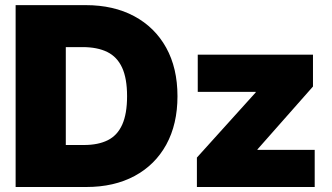

<svg xmlns="http://www.w3.org/2000/svg" viewBox="-20 -748 1330 768"><path d="M325.2 0H126V-168H315.9Q373 -168 411.4 -187.3Q449.7 -206.5 469 -249.8Q488.3 -293 488.3 -363.3Q488.3 -434.1 468.5 -477.3Q448.7 -520.5 409.2 -540Q369.6 -559.6 310.1 -559.6H123V-727.5H322.3Q434.6 -727.5 517.1 -683.1Q599.6 -638.7 644.8 -557.1Q689.9 -475.6 689.9 -363.3Q689.9 -251.5 645.3 -169.9Q600.6 -88.4 518.6 -44.2Q436.5 0 325.2 0ZM243.2 -727.5V0H42.5V-727.5ZM767.6 0V-117.7L1002.9 -378.4V-380.4H771V-529.3H1231.9V-401.9L1009.8 -150.4V-148.4H1238.8V0Z"/></svg>

Font: Inter 24pt Black
Style: Regular
Weight: 900
Designer: Rasmus Andersson
Foundry: rsms
Version: Version 4.001;git-66647c0bb